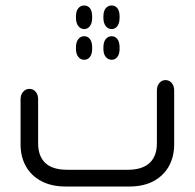

<svg xmlns="http://www.w3.org/2000/svg" viewBox="-20 -680 710 700"><path d="M257 -620Q257 -640 265.5 -650Q274 -660 287 -660Q300 -660 308 -650Q316 -640 316 -620V-615Q316 -596 308 -585Q300 -574 287 -574Q274 -574 265.5 -585Q257 -596 257 -615ZM357 -620Q357 -640 365.5 -650Q374 -660 387 -660Q400 -660 408 -650Q416 -640 416 -620V-615Q416 -596 408 -585Q400 -574 387 -574Q374 -574 365.5 -585Q357 -596 357 -615ZM287 -462Q274 -462 265.5 -472.5Q257 -483 257 -502V-507Q257 -527 265.5 -537.5Q274 -548 287 -548Q300 -548 308 -537.5Q316 -527 316 -507V-502Q316 -483 308 -472.5Q300 -462 287 -462ZM387 -462Q374 -462 365.5 -472.5Q357 -483 357 -502V-507Q357 -527 365.5 -537.5Q374 -548 387 -548Q400 -548 408 -537.5Q416 -527 416 -507V-502Q416 -483 408 -472.5Q400 -462 387 -462ZM451 0H220Q167 0 130 -20Q93 -40 74 -74.5Q55 -109 55 -154V-318Q55 -335 64.5 -345.5Q74 -356 87 -356Q101 -356 110 -345.5Q119 -335 119 -318V-157Q119 -111 145 -86Q171 -61 226 -61H445Q499 -61 525.5 -86Q552 -111 552 -157V-350Q552 -367 561 -377.5Q570 -388 583 -388Q597 -388 606 -377.5Q615 -367 615 -350V-154Q615 -109 596 -74.5Q577 -40 540.5 -20Q504 0 451 0Z"/></svg>

Font: Beiruti
Style: Regular
Weight: 400
Designer: Arlette Boutros
Foundry: Boutros
Version: Version 1.41